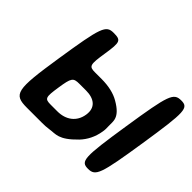

<svg xmlns="http://www.w3.org/2000/svg" viewBox="-148 -952 1194 1194"><g transform="rotate(45 448.5 -355.5)"><path d="M302 -583C320 -699 315 -711 249 -711C182 -711 170 -678 120 -356C70 -33 77 0 197 0H329C350 0 371 -1 390 -4C440 -12 476 4 568 -91C601 -126 626 -172 635 -230C638 -247 638 -263 637 -279C635 -320 652 -363 552 -420C513 -443 460 -455 399 -455H341C287 -455 284 -467 302 -583ZM862 -355C912 -678 910 -711 844 -711C777 -711 765 -678 715 -355C665 -33 667 0 734 0C800 0 812 -33 862 -355ZM488 -231C477 -158 421 -118 347 -118H289C235 -118 232 -128 247 -227C262 -326 269 -336 323 -336H381C453 -336 499 -302 488 -231Z"/></g></svg>

Font: Asimov Print
Style: AIt
Weight: 500
Designer: Google
Version: Version 2.000980: 2014